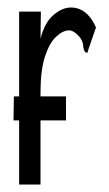

<svg xmlns="http://www.w3.org/2000/svg" viewBox="-20 -491 290 512"><path d="M16 -170 17 -234H31V-460H89L88 -388Q99 -431 122.5 -451Q146 -471 169 -471Q212 -471 236 -418L216 -360L213 -350L207 -352Q202 -360 201.5 -371Q201 -382 190 -395Q176 -410 164 -410Q148 -410 130 -393.5Q112 -377 100 -340.5Q88 -304 88 -244V-234H156V-170H88V1H31V-170Z"/></svg>

Font: Inconsolata UltraCondensed Medium
Style: Regular
Weight: 500
Width: 1
Monospace: yes
Designer: Raph Levien, Cyreal, Brenton Simpson
Foundry: Raph Levien, Cyreal, Google
Version: Version 3.001; ttfautohint (v1.8.2.53-6de2)